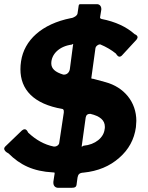

<svg xmlns="http://www.w3.org/2000/svg" viewBox="-21 -825 712 921"><path d="M631 -215C632 -228 633 -238 633 -245C633 -336 574 -407 485 -431L426 -447C425 -447 417 -447 417 -450L437 -595C438 -602 448 -612 459 -612H460C489 -600 514 -585 535 -568C541 -558 547 -553 552 -553C556 -553 560 -555 563 -558L634 -635C637 -640 639 -643 639 -646C639 -653 633 -658 625 -661C586 -696 533 -721 466 -734C463 -735 459 -737 459 -740V-742L465 -779C465 -780 465 -781 465 -782C465 -795 457 -805 444 -805H367C359 -805 357 -804 356 -795L351 -761C350 -750 332 -739 319 -738C179 -710 95 -632 80 -531C78 -518 77 -506 77 -493C77 -396 139 -326 280 -302C284 -299 285 -297 285 -293V-285L263 -139C262 -130 252 -122 240 -122H237C192 -131 151 -154 114 -189C109 -200 104 -205 97 -205C93 -205 89 -203 84 -199L4 -122C1 -119 -1 -115 -1 -112C-1 -104 6 -96 20 -89C75 -34 138 -3 233 2C238 2 241 2 241 5C241 8 241 11 240 14L235 47C235 49 235 51 235 52C235 64 242 76 259 76H320C340 76 346 72 347 55L351 26C354 11 360 4 380 3C449 -4 506 -28 551 -68C596 -107 623 -156 631 -215ZM314 -493C311 -476 299 -467 286 -467C285 -467 284 -467 283 -467C243 -479 225 -496 225 -521C225 -564 262 -603 323 -611C330 -615 330 -615 330 -612C330 -611 329 -609 329 -607ZM371 -124 390 -261C392 -273 399 -279 412 -279C459 -268 482 -248 482 -217C482 -212 482 -209 481 -206C477 -165 436 -131 380 -126C376 -125 373 -121 372 -121C371 -121 371 -122 371 -123Z"/></svg>

Font: Libre Franklin ExtraBold
Style: Italic
Weight: 800
Italic angle: -8°
Designer: Pablo Impallari, Rodrigo Fuenzalida
Foundry: Impallari Type
Version: Version 1.002; ttfautohint (v1.5)